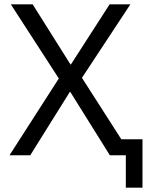

<svg xmlns="http://www.w3.org/2000/svg" viewBox="-20 -718 684 888"><path d="M562 0H488L305 -293H303L120 0H24L252 -355L30 -698H131L306 -420H308L487 -698H583L359 -358L541 -74H639V150H562Z"/></svg>

Font: Aneliza
Style: Regular
Weight: 400
Designer: Mike Abbink, Paul van der Laan, Pieter van Rosmalen
Foundry: Bold Monday
Version: Version 3.001;September 8, 2019;FontCreator 11.5.0.2425 64-b